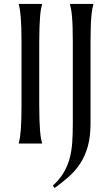

<svg xmlns="http://www.w3.org/2000/svg" viewBox="-20 -720 554 963"><path d="M74.2 -2Q77.1 -12.2 79.6 -27.3Q82 -42.5 84 -64.9Q85.9 -87.4 86.9 -118.4Q87.9 -149.4 87.9 -190.9V-508.8Q87.9 -550.3 86.9 -581.3Q85.9 -612.3 84 -635Q82 -657.7 79.6 -672.9Q77.1 -688 74.2 -698.2V-700.2H190.9V-698.2Q188 -688 185.3 -672.9Q182.6 -657.7 180.9 -635Q179.2 -612.3 178 -581.3Q176.8 -550.3 176.8 -508.8V-190.9Q176.8 -149.4 178 -118.4Q179.2 -87.4 180.9 -64.9Q182.6 -42.5 185.3 -27.3Q188 -12.2 190.9 -2V0H74.2ZM434.1 -101.1Q434.1 -35.2 420.7 13.2Q407.2 61.5 383.1 98.9Q358.9 136.2 325.9 165.5Q293 194.8 253.9 223.1L245.1 210.9Q278.8 180.2 298.6 147Q318.4 113.8 328.9 75.9Q339.4 38.1 342.3 -5.6Q345.2 -49.3 345.2 -101.1V-508.8Q345.2 -550.3 344.2 -581.3Q343.3 -612.3 341.3 -635Q339.4 -657.7 336.7 -672.9Q334 -688 331.1 -698.2V-700.2H448.2V-698.2Q445.3 -688 442.6 -672.9Q439.9 -657.7 438 -635Q436 -612.3 435.1 -581.3Q434.1 -550.3 434.1 -508.8Z"/></svg>

Font: Marcellus SC
Style: Regular
Weight: 400
Designer: Astigmatic (AOETI)
Foundry: Astigmatic (AOETI)
Version: Version 1.001